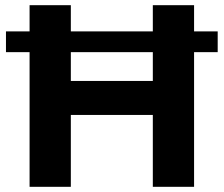

<svg xmlns="http://www.w3.org/2000/svg" viewBox="-20 -720 862 740"><path d="M819 -599V-519H728V0H569V-277H253V0H94V-519H3V-599H94V-700H253V-599H569V-700H728V-599ZM569 -408V-519H253V-408Z"/></svg>

Font: Argentum Sans SemiBold
Style: Regular
Weight: 600
Designer: Julieta Ulanovsky (Modified by Cristiano Sobral)
Foundry: Julieta Ulanovsky
Version: Version 5.001;November 22, 2018;FontCreator 11.5.0.2425 64-b